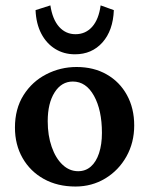

<svg xmlns="http://www.w3.org/2000/svg" viewBox="-20 -681 552 709"><path d="M258.8 7.8Q192.4 7.8 142.1 -20Q91.8 -47.9 63.5 -97.2Q35.2 -146.5 35.2 -210Q35.2 -279.3 66.9 -329.6Q98.6 -379.9 150.9 -406.7Q203.1 -433.6 262.7 -433.6Q326.2 -433.6 374 -406.2Q421.9 -378.9 448.7 -330.1Q475.6 -281.2 475.6 -217.8Q475.6 -154.3 446.8 -103Q418 -51.8 368.7 -22Q319.3 7.8 258.8 7.8ZM268.6 -48.8Q295.9 -48.8 315.4 -65.9Q335 -83 345.7 -115.2Q356.4 -147.5 356.4 -190.4Q356.4 -274.4 327.1 -327.1Q297.9 -379.9 249 -379.9Q207 -379.9 181.6 -339.8Q156.2 -299.8 156.2 -233.4Q156.2 -180.7 170.9 -138.7Q185.5 -96.7 210.9 -72.8Q236.3 -48.8 268.6 -48.8ZM351.6 -661.1 400.4 -643.6Q397.5 -568.4 358.4 -524.4Q319.3 -480.5 256.8 -480.5Q215.8 -480.5 183.6 -500.5Q151.4 -520.5 132.3 -557.1Q113.3 -593.8 111.3 -643.6L166 -661.1Q173.8 -609.4 198.2 -582Q222.7 -554.7 258.8 -554.7Q295.9 -554.7 320.3 -582Q344.7 -609.4 351.6 -661.1Z"/></svg>

Font: Crimson Pro SemiBold
Style: Regular
Weight: 600
Designer: Jacques Le Bailly
Foundry: Baron von Fonthausen
Version: Version 1.003